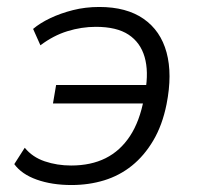

<svg xmlns="http://www.w3.org/2000/svg" viewBox="-20 -523 567 551"><path d="M185 8Q129 8 85.5 -7.5Q42 -23 21 -52L51 -99Q73 -72 108.5 -60Q144 -48 184 -48Q241 -48 283 -69Q325 -90 353 -132.5Q381 -175 393 -240L400 -226H132L141 -279H409L397 -261Q407 -318 395 -359.5Q383 -401 349 -423.5Q315 -446 255 -446Q214 -446 173.5 -433.5Q133 -421 96 -393L75 -440Q95 -457 124.5 -471Q154 -485 189.5 -494Q225 -503 265 -503Q343 -503 392 -469Q441 -435 458 -372.5Q475 -310 458 -224Q446 -164 420 -120Q394 -76 358.5 -47.5Q323 -19 279 -5.5Q235 8 185 8Z"/></svg>

Font: Nunito Sans 7pt SemiCondensed Light
Style: Italic
Weight: 300
Width: 4
Italic angle: -9°
Designer: Vernon Adams
Foundry: Vernon Adams
Version: Version 3.101;gftools[0.9.27]